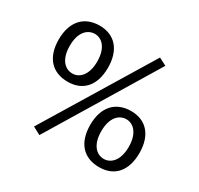

<svg xmlns="http://www.w3.org/2000/svg" viewBox="-166 -991 1249 1207"><g transform="rotate(30 458.5 -387.5)"><path d="M254.9 13.7 723.1 -759.3 668 -787.6 198.7 -16.1ZM240.7 -365.2C350.1 -365.2 417 -437.5 417 -568.4C417 -697.3 350.1 -772 240.7 -772C127.4 -772 59.6 -697.3 59.6 -568.4C59.6 -437.5 127.4 -365.2 240.7 -365.2ZM240.7 -424.8C187 -424.8 139.6 -468.8 139.6 -568.4C139.6 -667.5 187 -711.9 240.7 -711.9C290.5 -711.9 338.9 -667.5 338.9 -568.4C338.9 -468.8 290.5 -424.8 240.7 -424.8ZM499.5 -202.6C499.5 -71.3 567.4 1 680.2 1C789.6 1 856.4 -71.3 856.4 -202.6C856.4 -331.1 789.6 -405.8 680.2 -405.8C567.4 -405.8 499.5 -331.1 499.5 -202.6ZM579.6 -202.6C579.6 -301.8 627 -346.2 680.2 -346.2C730 -346.2 778.8 -301.8 778.8 -202.6C778.8 -102.5 730 -58.6 680.2 -58.6C627 -58.6 579.6 -102.5 579.6 -202.6Z"/></g></svg>

Font: Duru Sans
Style: Regular
Weight: 400
Designer: Onur Yazıcıgil
Foundry: Onur Yazıcıgil
Version: Version 1.002